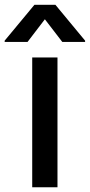

<svg xmlns="http://www.w3.org/2000/svg" viewBox="-64 -787 378 807"><path d="M71.4 -545.5H177.6V0H71.4ZM-44.4 -610.8V-616.1L80.6 -766.7H169L293.7 -616.1V-610.8H197.8L124.6 -706L51.8 -610.8Z"/></svg>

Font: Inter P Medium
Style: Regular
Weight: 500
Designer: Rasmus Andersson
Foundry: rsms
Version: Version 3.018;git-588b23468